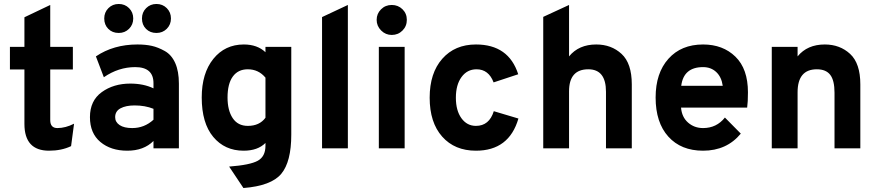

<svg xmlns="http://www.w3.org/2000/svg" viewBox="-20 -747 4423 967"><path d="M227 12Q103 12 103 -123V-397H30V-511H103V-660L233 -722V-511H347V-397H233V-142Q233 -102 269 -102Q310 -102 353 -124L338 -11Q290 12 227 12Z M578 -581Q546 -581 525.5 -601.5Q505 -622 505 -654Q505 -685 526 -706Q547 -727 578 -727Q609 -727 630 -706Q651 -685 651 -654Q651 -623 630 -602Q609 -581 578 -581ZM768 -581Q736 -581 715.5 -601.5Q695 -622 695 -654Q695 -685 716 -706Q737 -727 768 -727Q799 -727 820 -706Q841 -685 841 -654Q841 -623 820 -602Q799 -581 768 -581ZM753 -37Q704 12 621 12Q538 12 485.5 -32Q433 -76 433 -157Q433 -240 492.5 -283Q552 -326 636 -326Q703 -326 753 -302V-328Q753 -409 661 -409Q577 -409 503 -358L463 -463Q552 -523 672 -523Q713 -523 744.5 -516Q776 -509 810 -490Q844 -471 862.5 -429.5Q881 -388 881 -326V0H753ZM646 -102Q707 -102 753 -144V-199Q711 -216 658 -216Q614 -216 587 -201.5Q560 -187 560 -157Q560 -132 582.5 -117Q605 -102 646 -102Z M1134 92Q1240 84 1278.5 62.5Q1317 41 1317 -13V-27Q1278 12 1207 12Q1112 12 1054 -57.5Q996 -127 996 -256Q996 -378 1054.5 -450.5Q1113 -523 1208 -523Q1276 -523 1317 -484V-511H1447V-69Q1447 68 1396.5 128.5Q1346 189 1206 200ZM1228 -113Q1287 -113 1317 -154V-356Q1282 -398 1228 -398Q1179 -398 1152.5 -361.5Q1126 -325 1126 -256Q1126 -191 1152 -152Q1178 -113 1228 -113Z M1602 -661 1732 -722V0H1602Z M1953 -571Q1922 -571 1899.5 -593.5Q1877 -616 1877 -647Q1877 -678 1899 -700Q1921 -722 1953 -722Q1985 -722 2007 -700.5Q2029 -679 2029 -647Q2029 -615 2007 -593Q1985 -571 1953 -571ZM1888 -511H2018V0H1888Z M2377 12Q2270 12 2207 -59Q2144 -130 2144 -255Q2144 -379 2207.5 -451Q2271 -523 2377 -523Q2542 -523 2590 -373L2466 -332Q2441 -398 2380 -398Q2333 -398 2304.5 -359Q2276 -320 2276 -255Q2276 -190 2304 -151.5Q2332 -113 2377 -113Q2444 -113 2467 -187L2591 -150Q2544 12 2377 12Z M2716 -662 2846 -722V-463Q2895 -523 2983 -523Q3059 -523 3110.5 -475.5Q3162 -428 3162 -322V0H3032V-285Q3032 -398 2943 -398Q2846 -398 2846 -287V0H2716Z M3521 12Q3410 12 3346 -59Q3282 -130 3282 -256Q3282 -379 3346.5 -451Q3411 -523 3521 -523Q3621 -523 3684 -461.5Q3747 -400 3747 -282Q3747 -233 3743 -205H3410Q3414 -157 3445.5 -129.5Q3477 -102 3521 -102Q3589 -102 3631 -155L3711 -74Q3640 12 3521 12ZM3620 -315Q3614 -359 3587.5 -384Q3561 -409 3521 -409Q3423 -409 3411 -315Z M4183 -280Q4183 -342 4161.5 -370Q4140 -398 4094 -398Q3997 -398 3997 -282V0H3867V-511H3997V-463Q4046 -523 4134 -523Q4210 -523 4261.5 -475.5Q4313 -428 4313 -322V0H4183Z"/></svg>

Font: OVRPSS Recut ExtraBold
Style: Regular
Weight: 800
Designer: Giant Group
Foundry: Giant Group
Version: Version 1.001;hotconv 1.0.109;makeotfexe 2.5.65596